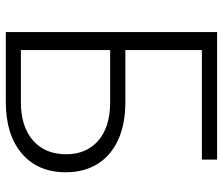

<svg xmlns="http://www.w3.org/2000/svg" viewBox="-72 -678 751 646"><g transform="rotate(90 303.0 -355.5)"><path d="M88.4 0ZM517.6 -659.7H148.9V0H88.9V-710.9H517.6ZM148.4 -402.3H324.7Q397.5 -402.3 450.7 -378.2Q503.9 -354 532 -308.8Q560.1 -263.7 560.1 -202.1Q560.1 -107.9 497.1 -54Q434.1 0 322.8 0H88.4V-710.9H148.4ZM148.4 -351.1V-50.8H324.2Q406.7 -50.8 453.1 -91.6Q499.5 -132.3 499.5 -203.1Q499.5 -270.5 454.6 -310.3Q409.7 -350.1 328.6 -351.1Z"/></g></svg>

Font: Roboto Light
Style: Regular
Weight: 300
Designer: Google
Version: Version 2.134; 2016; ttfautohint (v1.6)